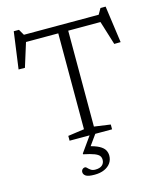

<svg xmlns="http://www.w3.org/2000/svg" viewBox="-139 -834 983 1174"><g transform="rotate(-15 352.5 -247.0)"><path d="M321 -683.5H384V-45L487 -30.5V0H218V-30.5L321 -45ZM613 -652H91.5L121 -665.5L69.5 -501L29.5 -501.5L61.5 -735H94.5L121 -689L84.5 -698H625L584 -689L610.5 -735H643L675.5 -501.5L635 -501L584 -665.5ZM313 240.5Q272 240.5 257.5 230.5Q243 220.5 243 206Q243 195.5 250 188.5Q257 181.5 267.5 181.5Q272.5 181.5 279.2 189Q286 196.5 296.8 204Q307.5 211.5 325 211.5Q354 211.5 368.5 198.5Q383 185.5 383 164.5Q383 150 375.2 139.5Q367.5 129 344.8 120Q322 111 276 101.5V96.5L348.5 -5.5H384.5L320.5 84L314.5 61Q361 71.5 385.8 85Q410.5 98.5 419.8 115Q429 131.5 429 150.5Q429 177 414.8 197.2Q400.5 217.5 374.5 229Q348.5 240.5 313 240.5Z"/></g></svg>

Font: Newsreader 9pt Light
Style: Regular
Weight: 300
Designer: Hugues Gentile
Foundry: Production Type
Version: Version 1.003